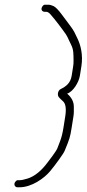

<svg xmlns="http://www.w3.org/2000/svg" viewBox="-20 -723 368 814"><path d="M178.3 -703H185.3C191.3 -703 198.6 -701 207.1 -697.1C215.5 -693.1 226.9 -681.6 241.1 -662.6C255.3 -643.5 265.4 -630 271.5 -622C297.6 -587.6 295.1 -586.4 308.4 -559.7C321.9 -532.5 332.6 -490 325.2 -443L318.7 -402C314.4 -375.1 290.7 -334.3 264.6 -326C284.2 -309.4 293.6 -290.2 293 -268.5C292.6 -252.8 294 -246.2 291.3 -229L283.8 -182C277.3 -141.1 275.5 -135.3 253.9 -83.1C248.9 -71 214.6 -23.6 192.6 2.7C166.8 33.6 113.7 71 62.8 71H53.8C45.8 71 39.9 63.9 41.1 56C42.4 48.1 50.6 41 53.8 41H62.8C70.8 41 82.1 38.7 96.9 34C126.7 24.6 155.2 1.6 182.3 -35C189.3 -44.5 217.7 -80.7 223.1 -94L235.1 -125.5C240.8 -140.5 245.5 -159.3 249.1 -182L256.5 -228.8C261.7 -261.8 258.6 -283.5 247 -293.7C239.3 -300.6 233.4 -306.3 229.5 -311C221.9 -320 225.1 -339.5 237.5 -345.5C258.8 -355.9 278.8 -369.9 283.9 -402L290.3 -442.5C291.5 -450.2 292 -458.3 291.8 -466.9C291.2 -493.9 292.8 -511 281.3 -533.7C265.7 -564.5 268.9 -566 247.7 -593.9C231.1 -615.8 224.3 -626.1 210.1 -643L194.1 -662C187.9 -669.3 181.8 -673 175.8 -673H168.8C160.6 -673 154.8 -679.1 156.1 -687.5C157.5 -695.8 165.4 -703 168.8 -703Z"/></svg>

Font: MewTooHand
Style: ReversedIta
Weight: 400
Designer: Mew Too, Robert Jablonski
Version: Version 0.77